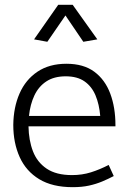

<svg xmlns="http://www.w3.org/2000/svg" viewBox="-20 -762 533 795"><path d="M458 -239V-244Q458 -317 436.5 -374.5Q415 -432 370.5 -465Q326 -498 255 -498Q184 -498 135 -465Q86 -432 61 -375Q36 -318 35 -245Q35 -170 61.5 -111.5Q88 -53 142.5 -20Q197 13 281 13Q319 13 348.5 6.5Q378 0 403 -10.5Q428 -21 451 -33L430 -79Q393 -60 356.5 -48.5Q320 -37 278 -37Q213 -37 173.5 -63.5Q134 -90 116.5 -135.5Q99 -181 98 -239ZM100 -282Q105 -330 122.5 -367Q140 -404 172 -425Q204 -446 252 -446Q300 -446 330 -425Q360 -404 375.5 -367Q391 -330 395 -282ZM251 -698 325 -589 383 -599 281 -742H221L121 -599L176 -589Z"/></svg>

Font: Catamaran Thin Light
Style: Regular
Weight: 300
Version: Version 2.000